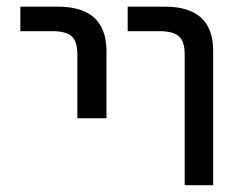

<svg xmlns="http://www.w3.org/2000/svg" viewBox="-20 -544 714 566"><path d="M40 -452.1V-524.4H150.4Q293 -524.4 293.9 -394.5V-195.3H208V-384.8Q208 -421.9 191.4 -437Q174.8 -452.1 133.8 -452.1ZM356.4 -452.1V-524.4H465.8Q608.4 -524.4 608.4 -394.5V2H524.4V-384.8Q524.4 -421.9 507.3 -437Q490.2 -452.1 450.2 -452.1Z"/></svg>

Font: Nasu
Style: Regular
Weight: 400
Designer: Ryoko NISHIZUKA (kana &amp; ideographs); Paul D. Hunt (Latin, Greek &amp; Cyrillic); Wenlong ZHANG (bopomofo); Sandoll C
Version: Version 2014.1215